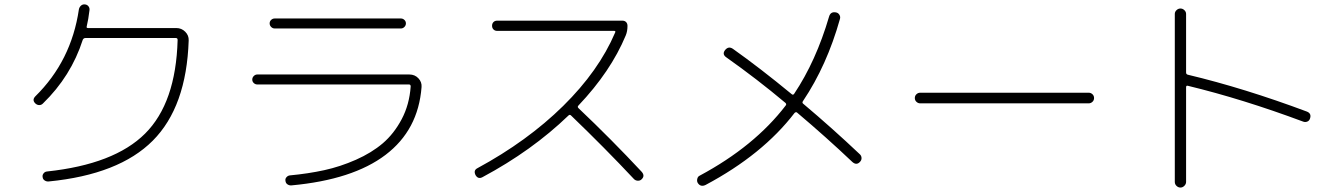

<svg xmlns="http://www.w3.org/2000/svg" viewBox="-20 -801 6040 864"><path d="M172.9 -335Q166 -328.1 156.7 -328.1Q147.5 -328.1 139.6 -335Q123 -350.6 138.7 -367.2Q300.8 -526.4 335 -758.8Q336.9 -768.6 344.2 -775.4Q351.6 -782.2 361.8 -781.2Q372.1 -780.3 377.9 -772.9Q383.8 -765.6 382.8 -755.9Q377.9 -713.9 370.1 -681.6Q368.2 -674.8 376 -674.8H773.4Q796.9 -674.8 813.5 -658.2Q830.1 -641.6 829.1 -619.1Q819.3 -320.3 667.5 -168Q515.6 -15.6 199.2 15.6Q189.5 16.6 181.2 11.2Q172.9 5.9 171.9 -3.9Q169.9 -12.7 175.8 -20.5Q181.6 -28.3 191.4 -29.3Q494.1 -61.5 632.8 -199.7Q771.5 -337.9 779.3 -621.1Q779.3 -629.9 771.5 -629.9H364.3Q356.4 -629.9 352.5 -622.1Q299.8 -458 172.9 -335Z M1137.7 -420.9Q1128.9 -420.9 1122.1 -427.2Q1115.2 -433.6 1115.2 -442.9Q1115.2 -452.1 1122.1 -459Q1128.9 -465.8 1137.7 -465.8H1822.3Q1846.7 -465.8 1862.8 -448.7Q1878.9 -431.6 1877 -409.2Q1862.3 -215.8 1714.8 -104Q1567.4 7.8 1292 33.2Q1282.2 34.2 1273.9 28.8Q1265.6 23.4 1264.6 12.7Q1262.7 3.9 1269 -3.4Q1275.4 -10.7 1284.2 -11.7Q1367.2 -19.5 1439 -35.2Q1510.7 -50.8 1581.5 -82Q1652.3 -113.3 1702.6 -156.2Q1752.9 -199.2 1787.6 -264.6Q1822.3 -330.1 1828.1 -412.1Q1828.1 -420.9 1820.3 -420.9ZM1215.8 -717.8H1784.2Q1793 -717.8 1799.8 -711.4Q1806.6 -705.1 1806.6 -695.8Q1806.6 -686.5 1799.8 -679.7Q1793 -672.9 1784.2 -672.9H1215.8Q1207 -672.9 1200.2 -679.7Q1193.4 -686.5 1193.4 -695.8Q1193.4 -705.1 1200.2 -711.4Q1207 -717.8 1215.8 -717.8Z M2151.4 -3.9Q2131.8 6.8 2120.1 -12.7Q2109.4 -34.2 2127.9 -43.9Q2353.5 -166 2514.2 -324.2Q2674.8 -482.4 2748 -654.3Q2752 -662.1 2743.2 -662.1H2216.8Q2207 -662.1 2200.7 -668.5Q2194.3 -674.8 2194.3 -685.1Q2194.3 -695.3 2200.7 -701.7Q2207 -708 2216.8 -708H2781.2Q2791 -708 2797.4 -701.7Q2803.7 -695.3 2803.7 -684.6Q2803.7 -660.2 2795.9 -641.6Q2728.5 -479.5 2583 -326.2Q2577.1 -320.3 2583 -314.5Q2732.4 -172.9 2867.2 -28.3Q2883.8 -9.8 2867.2 5.9Q2860.4 12.7 2850.1 12.2Q2839.8 11.7 2833 4.9Q2702.1 -134.8 2549.8 -281.2Q2543.9 -287.1 2538.1 -281.2Q2374 -123 2151.4 -3.9Z M3155.3 31.2Q3132.8 42 3120.1 22.5Q3115.2 14.6 3117.7 3.9Q3120.1 -6.8 3128.9 -10.7Q3375 -142.6 3515.6 -326.2Q3520.5 -332 3514.6 -337.9Q3386.7 -445.3 3247.1 -543.9Q3228.5 -557.6 3243.2 -576.2Q3258.8 -594.7 3278.3 -581.1Q3398.4 -496.1 3543 -377Q3548.8 -372.1 3553.7 -378.9Q3652.3 -526.4 3710.9 -726.6Q3717.8 -750 3742.2 -745.1Q3752 -743.2 3757.3 -734.4Q3762.7 -725.6 3759.8 -715.8Q3701.2 -506.8 3593.8 -346.7Q3587.9 -338.9 3594.7 -334Q3724.6 -224.6 3848.6 -107.4Q3856.4 -100.6 3856.9 -90.3Q3857.4 -80.1 3849.6 -72.3Q3834 -55.7 3815.4 -72.3Q3699.2 -182.6 3567.4 -293.9Q3562.5 -298.8 3555.7 -293Q3412.1 -105.5 3155.3 31.2Z M4121.1 -335.9Q4111.3 -335.9 4104 -342.8Q4096.7 -349.6 4096.7 -359.9Q4096.7 -370.1 4104 -377Q4111.3 -383.8 4121.1 -383.8H4878.9Q4888.7 -383.8 4896 -377Q4903.3 -370.1 4903.3 -359.9Q4903.3 -349.6 4896 -342.8Q4888.7 -335.9 4878.9 -335.9Z M5266.6 17.6V-738.3Q5266.6 -748 5274.4 -755.4Q5282.2 -762.7 5292 -762.7Q5301.8 -762.7 5309.6 -755.4Q5317.4 -748 5317.4 -738.3V-474.6Q5317.4 -466.8 5325.2 -464.8Q5579.1 -404.3 5861.3 -298.8Q5882.8 -290 5875 -267.6Q5872.1 -257.8 5862.8 -253.9Q5853.5 -250 5843.8 -253.9Q5571.3 -355.5 5325.2 -415Q5317.4 -417 5317.4 -408.2V17.6Q5317.4 27.3 5309.6 35.2Q5301.8 43 5292 43Q5282.2 43 5274.4 35.6Q5266.6 28.3 5266.6 17.6Z"/></svg>

Font: Rounded-X Mgen+ 1mn light
Style: Regular
Weight: 200
Designer: [Source Han Sans]
Ryoko NISHIZUKA  (kana & ideographs); Paul D. Hunt (Latin, Greek & Cyrillic); Wenlong ZHANG  (bopomofo
Version: Version 1.059.20150602